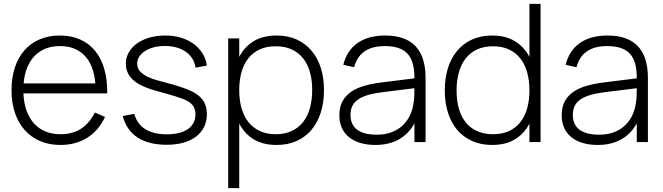

<svg xmlns="http://www.w3.org/2000/svg" viewBox="-20 -740 3454 1000"><path d="M294.5 -41Q360.5 -41 404 -70.8Q447.5 -100.5 474 -154L527 -131Q494 -60 434.2 -22.5Q374.5 15 294.5 15Q236.5 15 189.5 -5Q142.5 -25 109.2 -62Q76 -99 58 -151.8Q40 -204.5 40 -270Q40 -336 57.5 -388.8Q75 -441.5 107.8 -478.5Q140.5 -515.5 187 -535.2Q233.5 -555 291.5 -555Q351 -555 397.2 -534.5Q443.5 -514 475.2 -475.2Q507 -436.5 523.2 -380.5Q539.5 -324.5 538.5 -253.5H102Q104 -203.5 118.2 -164Q132.5 -124.5 157.2 -97Q182 -69.5 216.8 -55.2Q251.5 -41 294.5 -41ZM476.5 -305.5Q468.5 -400 421.2 -450Q374 -500 291.5 -500Q250.5 -500 217.2 -486.8Q184 -473.5 160 -448.5Q136 -423.5 121.5 -387.5Q107 -351.5 103 -305.5Z M848.5 14Q756 14 698 -22.8Q640 -59.5 619 -135.5L679 -147Q695 -92.5 737.8 -66.5Q780.5 -40.5 849 -40.5Q919.5 -40.5 958.8 -67.8Q998 -95 998 -145Q998 -170.5 984.8 -189.8Q971.5 -209 935.5 -224Q920 -230 894.5 -238Q869 -246 838 -254.5Q814.5 -261 790.2 -267.8Q766 -274.5 743.5 -283.2Q721 -292 701.2 -303.2Q681.5 -314.5 667 -329.5Q652.5 -344.5 644 -364Q635.5 -383.5 635.5 -409Q635.5 -440.5 650.8 -467.2Q666 -494 693.2 -513.5Q720.5 -533 758.2 -544Q796 -555 841 -555Q885 -555 922.2 -543.8Q959.5 -532.5 987.8 -512Q1016 -491.5 1034.2 -462.8Q1052.5 -434 1057.5 -398.5L998.5 -387.5Q994.5 -414 981.5 -435Q968.5 -456 947.8 -470.5Q927 -485 899 -492.8Q871 -500.5 837.5 -500.5Q807.5 -500.5 781.5 -493.8Q755.5 -487 736 -474.8Q716.5 -462.5 705.5 -445.5Q694.5 -428.5 694.5 -408.5Q694.5 -384 710 -367.8Q725.5 -351.5 748.8 -340.2Q772 -329 798.8 -321.8Q825.5 -314.5 848 -308.5Q879.5 -300.5 908.2 -291.2Q937 -282 959.5 -273Q1011.5 -252 1034.5 -221.2Q1057.5 -190.5 1057.5 -145.5Q1057.5 -108.5 1043 -79Q1028.5 -49.5 1001.5 -28.8Q974.5 -8 935.8 3Q897 14 848.5 14Z M1168.5 240V-540H1226V-444Q1253.5 -496.5 1301.8 -525.8Q1350 -555 1421 -555Q1480 -555 1525.8 -534Q1571.5 -513 1603 -475.5Q1634.5 -438 1651 -385.8Q1667.5 -333.5 1667.5 -271Q1667.5 -207 1650.8 -154.2Q1634 -101.5 1602.5 -64Q1571 -26.5 1525.2 -5.8Q1479.5 15 1421 15Q1349.5 15 1301.2 -14.5Q1253 -44 1226 -96.5V240ZM1416 -41Q1464 -41 1499.5 -57.8Q1535 -74.5 1558.8 -104.8Q1582.5 -135 1594.2 -177.5Q1606 -220 1606 -271Q1606 -323 1594 -365Q1582 -407 1558.2 -436.8Q1534.5 -466.5 1499 -482.8Q1463.5 -499 1416 -499Q1367.5 -499 1331.8 -482.2Q1296 -465.5 1272.5 -435.2Q1249 -405 1237.5 -363.2Q1226 -321.5 1226 -271Q1226 -219 1238 -176.5Q1250 -134 1274 -104Q1298 -74 1333.5 -57.5Q1369 -41 1416 -41Z M1986 -555Q2196.5 -555 2196.5 -334V0H2138.5V-97.5Q2108.5 -42.5 2057 -13.8Q2005.5 15 1935.5 15Q1891.5 15 1856.5 4.5Q1821.5 -6 1797.2 -26Q1773 -46 1760.2 -74.5Q1747.5 -103 1747.5 -139.5Q1747.5 -183 1764 -213Q1780.5 -243 1810 -262.8Q1839.5 -282.5 1880.2 -293.8Q1921 -305 1970 -311L2138.5 -332V-335Q2138.5 -378.5 2129.5 -409.8Q2120.5 -441 2101.8 -461Q2083 -481 2053.8 -490.5Q2024.5 -500 1984 -500Q1853.5 -500 1824.5 -390L1768 -402.5Q1786.5 -477 1842.2 -516Q1898 -555 1986 -555ZM1973 -260Q1928 -254.5 1896 -245Q1864 -235.5 1844 -221.2Q1824 -207 1814.8 -187.5Q1805.5 -168 1805.5 -141.5Q1805.5 -90.5 1840.2 -64.5Q1875 -38.5 1943.5 -38.5Q1982 -38.5 2014.2 -49.5Q2046.5 -60.5 2070.8 -81Q2095 -101.5 2111 -131Q2127 -160.5 2133 -197.5Q2137 -217.5 2137.8 -240.2Q2138.5 -263 2138.5 -280.5Z M2795.5 -720V0H2737.5V-96Q2710 -43.5 2661.8 -14.2Q2613.5 15 2543 15Q2484 15 2438 -6Q2392 -27 2360.5 -64.5Q2329 -102 2312.8 -154.2Q2296.5 -206.5 2296.5 -269Q2296.5 -333 2313.2 -385.8Q2330 -438.5 2361.5 -476Q2393 -513.5 2438.8 -534.2Q2484.5 -555 2543 -555Q2614 -555 2662.2 -525.2Q2710.5 -495.5 2737.5 -443.5V-720ZM2548 -499Q2500 -499 2464.2 -482.2Q2428.5 -465.5 2405 -435.2Q2381.5 -405 2369.8 -362.5Q2358 -320 2358 -269Q2358 -217 2369.8 -175Q2381.5 -133 2405.2 -103.2Q2429 -73.5 2464.8 -57.2Q2500.5 -41 2548 -41Q2596.5 -41 2632 -57.8Q2667.5 -74.5 2691 -104.8Q2714.5 -135 2726 -177Q2737.5 -219 2737.5 -269Q2737.5 -321 2725.5 -363.5Q2713.5 -406 2689.8 -436Q2666 -466 2630.5 -482.5Q2595 -499 2548 -499Z M3144 -555Q3354.5 -555 3354.5 -334V0H3296.5V-97.5Q3266.5 -42.5 3215 -13.8Q3163.5 15 3093.5 15Q3049.5 15 3014.5 4.5Q2979.5 -6 2955.2 -26Q2931 -46 2918.2 -74.5Q2905.5 -103 2905.5 -139.5Q2905.5 -183 2922 -213Q2938.5 -243 2968 -262.8Q2997.5 -282.5 3038.2 -293.8Q3079 -305 3128 -311L3296.5 -332V-335Q3296.5 -378.5 3287.5 -409.8Q3278.5 -441 3259.8 -461Q3241 -481 3211.8 -490.5Q3182.5 -500 3142 -500Q3011.5 -500 2982.5 -390L2926 -402.5Q2944.5 -477 3000.2 -516Q3056 -555 3144 -555ZM3131 -260Q3086 -254.5 3054 -245Q3022 -235.5 3002 -221.2Q2982 -207 2972.8 -187.5Q2963.5 -168 2963.5 -141.5Q2963.5 -90.5 2998.2 -64.5Q3033 -38.5 3101.5 -38.5Q3140 -38.5 3172.2 -49.5Q3204.5 -60.5 3228.8 -81Q3253 -101.5 3269 -131Q3285 -160.5 3291 -197.5Q3295 -217.5 3295.8 -240.2Q3296.5 -263 3296.5 -280.5Z"/></svg>

Font: Vela Sans Light
Style: Regular
Weight: 300
Designer: Principal design: Mikhail Sharanda - project Manrope.
Design modification: Ravid Balaliev
Foundry: Mikhail Sharanda
Version: Version 1.001